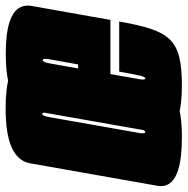

<svg xmlns="http://www.w3.org/2000/svg" viewBox="-46 -633 652 666"><g transform="rotate(-90 280.0 -300.0)"><path d="M137.5 5Q-6.5 5 -28.5 -47Q-35 -61.5 -31.5 -80Q-16.5 -165 7.5 -300.5L46.5 -521.5Q61.5 -606.5 235.5 -606.5Q379.5 -606.5 401.5 -554.5Q408 -540 404.5 -521.5L365.5 -300.5Q341.5 -165 326.5 -80Q311.5 5 137.5 5ZM155 -122Q162 -122 166 -144.5Q170 -167 193.5 -300.5Q217 -434.5 221 -457Q224.5 -476.5 219.5 -479Q219 -479.5 218 -479.5Q211 -479.5 207 -457Q203 -434.5 179.5 -300.5Q156 -167 152 -144.5Q148.5 -125 153.5 -122.5Q154 -122 155 -122ZM318 5Q179.5 5 156.5 -46.5Q150 -61.5 153.5 -81.5Q168.5 -168 191.5 -298Q214.5 -428 230.2 -517Q246 -606 427 -606Q565 -606 588.5 -554Q596 -538 592.5 -517Q576.5 -428 554.5 -303Q549 -271 544 -243H356Q341 -160 338.5 -143.5Q335 -124.5 339.5 -122Q340 -122 340.5 -122Q346 -122 350.5 -140Q355 -158 364.5 -212.5H538.5Q527 -146.5 513.2 -104Q499.5 -61.5 476.8 -37.8Q454 -14 416 -4.5Q378 5 318 5ZM375.5 -355H389.5Q404 -435 407.5 -455.5Q411 -475 406 -477.5Q405.5 -478 404.5 -478Q397.5 -478 393.5 -455.5Q390.5 -438 375.5 -355Z"/></g></svg>

Font: Anybody UltraCondensed Black
Style: Italic
Weight: 900
Width: 1
Italic angle: -10°
Designer: Tyler Finck
Foundry: Etcetera Type Company
Version: Version 1.010; ttfautohint (v1.8.3) -l 8 -r 50 -G 200 -x 14 